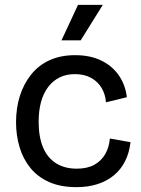

<svg xmlns="http://www.w3.org/2000/svg" viewBox="-20 -757 581 790"><path d="M295 13Q229 13 182 -8Q135 -29 105 -66Q75 -103 60.5 -151.5Q46 -200 46 -254Q46 -312 61.5 -361.5Q77 -411 107.5 -449.5Q138 -488 183.5 -509Q229 -530 289 -530Q352 -530 397.5 -507.5Q443 -485 469.5 -446Q496 -407 502 -357L416 -336Q414 -367 399 -393.5Q384 -420 356 -436Q328 -452 288 -452Q253 -452 225.5 -438.5Q198 -425 178.5 -399.5Q159 -374 149 -338Q139 -302 139 -256Q139 -195 156.5 -152Q174 -109 209.5 -86Q245 -63 296 -63Q339 -63 368 -79Q397 -95 413 -123Q429 -151 432 -187L517 -172Q512 -128 494.5 -93.5Q477 -59 448.5 -35.5Q420 -12 381.5 0.5Q343 13 295 13ZM312 -591H233L301 -737H403Z"/></svg>

Font: Bricolage Grotesque 36pt
Style: Regular
Weight: 400
Designer: Mathieu Triay
Foundry: Atelier Triay
Version: Version 1.001;gftools[0.9.33.dev8+g029e19f]